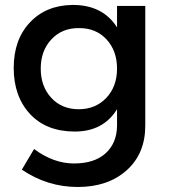

<svg xmlns="http://www.w3.org/2000/svg" viewBox="-20 -556 680 773"><path d="M408.2 -162.1Q451.2 -208 451.2 -279.8Q451.2 -351.6 408.7 -397.5Q366.2 -443.4 297.9 -442.9Q229.5 -443.4 187 -397.5Q144 -351.6 144 -279.8Q144 -208 186.5 -162.1Q229 -116.2 296.9 -116.2Q364.7 -116.2 408.2 -162.1ZM100.1 -465.3Q165 -534.7 271 -536.1Q393.1 -537.1 451.2 -445.8V-532.2H564.9V-51.8Q565.4 62 490.2 129.4Q415 196.8 293 196.8Q170.9 196.8 67.9 127L117.2 43.9Q195.3 102.1 277.8 102.1Q360.4 102.1 405.3 61Q450.2 20 451.2 -48.8V-116.2Q395.5 -26.4 281.2 -26.4Q167 -26.4 101.1 -96.7Q35.2 -168 35.2 -282.2Q35.2 -396.5 100.1 -465.3Z"/></svg>

Font: TruenoRg
Style: Book
Weight: 400
Designer: Julieta Ulanovsky
Foundry: Julieta Ulanovsky
Version: Version 3.001b